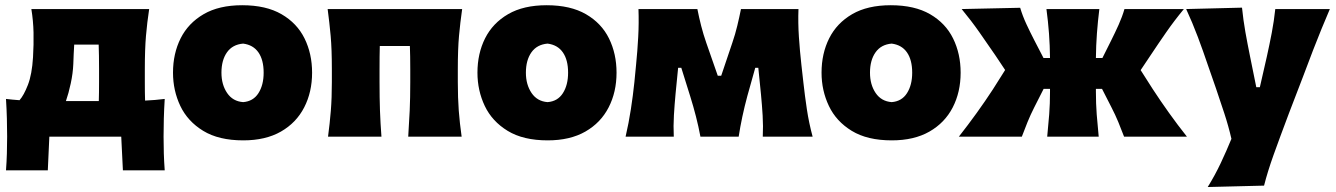

<svg xmlns="http://www.w3.org/2000/svg" viewBox="-20 -536 5238 753"><path d="M3.5 132Q6 99 7 65.8Q8 32.5 8 -0.5Q8 -34.5 7 -71Q6 -107.5 3.5 -148Q28.5 -145 56.5 -143Q73.5 -162 89.5 -203.2Q105.5 -244.5 109.5 -311.5Q112.5 -362 111.5 -408.2Q110.5 -454.5 103 -500.5H565Q557 -448 552.5 -395.5Q548 -343 548 -264.5V-214.5Q548 -193.5 548.2 -175.5Q548.5 -157.5 549 -141.5Q568.5 -142.5 587.8 -144Q607 -145.5 626 -148Q623.5 -107.5 622.5 -71Q621.5 -34.5 621.5 -0.5Q621.5 32.5 622.5 65.8Q623.5 99 626 132H462L455.5 0H173.5L167.5 132ZM267.5 -285Q266 -248.5 257.5 -209Q249 -169.5 238.5 -139.5H367.5Q368.5 -171 368.5 -214.5V-264.5Q368.5 -321 367 -361H271Q270 -342.5 269 -323.5Q268 -304.5 267.5 -285Z M934 14.5Q838 14.5 777 -22.8Q716 -60 687.2 -120.5Q658.5 -181 658.5 -251Q658.5 -326 688.5 -385.8Q718.5 -445.5 778.8 -480.5Q839 -515.5 930 -515.5Q1023.5 -515.5 1084.2 -480.2Q1145 -445 1174.5 -385Q1204 -325 1204 -251Q1204 -175 1173 -114.8Q1142 -54.5 1081.8 -20Q1021.5 14.5 934 14.5ZM933.5 -135.5Q973 -138.5 993.5 -170.5Q1014 -202.5 1014 -251Q1014 -301 993.5 -330.5Q973 -360 933.5 -365Q892 -361.5 870.2 -330.8Q848.5 -300 848.5 -251Q848.5 -204 870.8 -171.2Q893 -138.5 933.5 -135.5Z M1266.5 0Q1273.5 -52.5 1277.5 -102.2Q1281.5 -152 1281.5 -214.5V-264.5Q1281.5 -343 1276.8 -395.5Q1272 -448 1265 -500.5H1792.5Q1785 -448 1780.2 -395.5Q1775.5 -343 1775.5 -264.5V-214.5Q1775.5 -152 1779.2 -102.2Q1783 -52.5 1790.5 0H1581Q1584.5 -52.5 1586.8 -102.2Q1589 -152 1589 -214.5V-264.5Q1589 -317.5 1587.5 -355.5H1469.5Q1468.5 -317.5 1468.5 -264.5V-214.5Q1468.5 -152 1470.2 -102.2Q1472 -52.5 1476 0Z M2128 14.5Q2032 14.5 1971 -22.8Q1910 -60 1881.2 -120.5Q1852.5 -181 1852.5 -251Q1852.5 -326 1882.5 -385.8Q1912.5 -445.5 1972.8 -480.5Q2033 -515.5 2124 -515.5Q2217.5 -515.5 2278.2 -480.2Q2339 -445 2368.5 -385Q2398 -325 2398 -251Q2398 -175 2367 -114.8Q2336 -54.5 2275.8 -20Q2215.5 14.5 2128 14.5ZM2127.5 -135.5Q2167 -138.5 2187.5 -170.5Q2208 -202.5 2208 -251Q2208 -301 2187.5 -330.5Q2167 -360 2127.5 -365Q2086 -361.5 2064.2 -330.8Q2042.5 -300 2042.5 -251Q2042.5 -204 2064.8 -171.2Q2087 -138.5 2127.5 -135.5Z M2433.5 0Q2446 -54 2454.2 -107.5Q2462.5 -161 2468 -214L2474.5 -281Q2480 -335.5 2483 -390.8Q2486 -446 2484 -500.5H2715Q2721.5 -467.5 2730 -434.2Q2738.5 -401 2750 -368L2795 -239H2808.5L2852 -368Q2863.5 -401.5 2871.5 -434.8Q2879.5 -468 2886 -500.5H3111.5Q3109.5 -447 3113.2 -391Q3117 -335 3123 -281.5L3131 -210.5Q3136.5 -160.5 3144.5 -107.2Q3152.5 -54 3167 0H2971.5Q2973.5 -41.5 2971 -83Q2968.5 -124.5 2964.5 -165.5L2954 -270H2942L2911 -159.5Q2889 -78 2877 0H2727Q2719.5 -40 2709.5 -79Q2699.5 -118 2687.5 -156.5L2652 -270H2639.5L2629.5 -168.5Q2625.5 -126 2623 -84Q2620.5 -42 2622.5 0Z M3477.5 14.5Q3381.5 14.5 3320.5 -22.8Q3259.5 -60 3230.8 -120.5Q3202 -181 3202 -251Q3202 -326 3232 -385.8Q3262 -445.5 3322.2 -480.5Q3382.5 -515.5 3473.5 -515.5Q3567 -515.5 3627.8 -480.2Q3688.5 -445 3718 -385Q3747.5 -325 3747.5 -251Q3747.5 -175 3716.5 -114.8Q3685.5 -54.5 3625.2 -20Q3565 14.5 3477.5 14.5ZM3477 -135.5Q3516.5 -138.5 3537 -170.5Q3557.5 -202.5 3557.5 -251Q3557.5 -301 3537 -330.5Q3516.5 -360 3477 -365Q3435.5 -361.5 3413.8 -330.8Q3392 -300 3392 -251Q3392 -204 3414.2 -171.2Q3436.5 -138.5 3477 -135.5Z M3740.5 0Q3777 -46.5 3810.5 -93Q3844 -139.5 3874 -185.5L3922 -261.5L3884 -318.5Q3853 -364 3821.2 -409.2Q3789.5 -454.5 3751.5 -500.5L3981 -505.5Q3990.5 -473.5 4005.2 -441.8Q4020 -410 4036.5 -378L4072.5 -308.5H4098Q4097.5 -358 4094 -405Q4090.5 -452 4084 -500.5H4291.5Q4285.5 -452 4282 -405Q4278.5 -358 4278 -308.5H4303.5L4337.5 -376.5Q4353 -407.5 4367 -438.5Q4381 -469.5 4390 -500.5H4623Q4585 -454.5 4553.8 -409.5Q4522.5 -364.5 4492 -318.5L4453.5 -261L4501 -186.5Q4531 -140.5 4564.8 -93.2Q4598.5 -46 4635 0H4388.5Q4377.5 -29 4365.8 -57.5Q4354 -86 4339 -115L4302 -187.5H4278V-176Q4278 -129 4281.2 -87Q4284.5 -45 4289 0H4087Q4091.5 -45 4094.8 -87Q4098 -129 4098 -176V-187.5H4073L4036 -114.5Q4021.5 -86 4009.8 -57.2Q3998 -28.5 3987.5 0Z M4716.5 197.5Q4745 151.5 4767.8 103.2Q4790.5 55 4809.5 8.5Q4798 -41.5 4781.5 -91.8Q4765 -142 4748.5 -190.5L4717 -281Q4699 -334.5 4677.8 -391Q4656.5 -447.5 4632 -500.5L4851 -506Q4856 -457 4864.2 -410.5Q4872.5 -364 4882.5 -315L4907 -194H4921L4948.5 -314.5Q4959 -362 4967.8 -407.8Q4976.5 -453.5 4981.5 -500.5H5195.5Q5178 -460 5162.8 -422.5Q5147.5 -385 5130 -340Q5112.5 -295 5089 -232L5035 -91.5Q4999 4 4975 71Q4951 138 4937.5 192Z"/></svg>

Font: Commissioner Flair ExtraBold
Style: Regular
Weight: 800
Designer: Kostas Bartsokas
Foundry: Kostas Bartsokas
Version: Version 1.000; ttfautohint (v1.8.3)